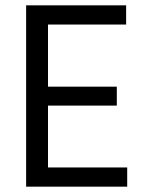

<svg xmlns="http://www.w3.org/2000/svg" viewBox="-20 -697 545 720"><path d="M457 3H78V-677H453V-605H160V-372H418V-301H160V-69H457Z"/></svg>

Font: Hind Siliguri Fixed
Style: Regular
Weight: 400
Designer: Jyotish Sonowal
Foundry: Indian Type Foundry
Version: Version 1.001;October 28, 2021;FontCreator 12.0.0.2565 64-bi